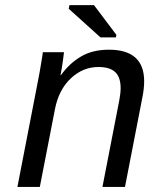

<svg xmlns="http://www.w3.org/2000/svg" viewBox="-20 -733 640 753"><path d="M381.8 0 447.8 -339.4Q453.1 -367.7 453.1 -387.2Q453.1 -430.2 431.9 -450.2Q410.6 -470.2 365.7 -470.2Q305.2 -470.2 258.1 -426Q210.9 -381.8 195.8 -306.2L136.2 0H48.3L128.9 -415.5Q132.3 -432.1 135.5 -450.4Q138.7 -468.8 141.4 -485.1Q144 -501.5 146 -513.2Q147.9 -524.9 147.9 -528.3H231Q231 -525.4 226.8 -495.4Q222.7 -465.3 217.3 -438H218.8Q252 -484.4 297.4 -511.2Q342.8 -538.1 407.2 -538.1Q545.4 -538.1 545.4 -414.1Q545.4 -386.2 538.6 -352.1L470.2 0ZM374 -586.4 249.5 -698.7 252.4 -712.9H348.6L436.5 -596.2L434.6 -586.4Z"/></svg>

Font: Cousine
Style: Italic
Weight: 400
Italic angle: -12°
Monospace: yes
Designer: Steve Matteson
Foundry: Monotype Imaging Inc.
Version: Version 1.21